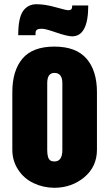

<svg xmlns="http://www.w3.org/2000/svg" viewBox="-20 -871 515 905"><path d="M38.1 -165.5V-436.5Q38.1 -538.1 85.9 -594.7Q133.8 -651.4 236.3 -651.4Q338.4 -651.4 387.7 -594.7Q437 -538.1 437 -436.5V-165.5Q437 -85.9 377.9 -36.1Q318.8 13.7 236.3 14.2Q183.1 13.7 138.2 -7.8Q92.8 -29.3 65.4 -71.3Q38.1 -113.3 38.1 -165.5ZM273.9 -163.6V-479Q273.9 -527.3 236.3 -527.3Q202.6 -527.3 202.6 -479V-163.6Q202.6 -124.5 217.3 -114.7Q224.6 -109.9 236.3 -109.9Q273.9 -109.9 273.9 -163.6ZM147.5 -705.1H65.9Q65.9 -787.1 88.9 -819.3Q111.8 -851.1 151.9 -851.1Q192.4 -851.1 242.2 -836.9Q292 -822.8 301.8 -822.8Q311.5 -822.8 315.4 -826.7Q320.3 -830.6 320.3 -845.2H396Q396 -699.7 319.8 -699.7Q295.9 -700.2 245.1 -717.8Q194.3 -735.4 179.2 -735.4Q164.1 -735.4 159.2 -733.4Q154.3 -731.4 152.3 -729Q147.5 -725.1 147.5 -713.9Z"/></svg>

Font: Oswald-Bold
Style: Bold
Weight: 700
Designer: vernon adams
Foundry: vernon adams
Version: Version 2.002; ttfautohint (v0.92.18-e454-dirty) -l 8 -r 50 